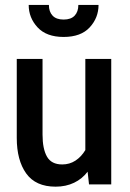

<svg xmlns="http://www.w3.org/2000/svg" viewBox="-20 -726 512 756"><path d="M199 9Q120.5 9 83.2 -43Q46 -95 46 -183V-494H147.5V-196Q147.5 -140 165 -109.2Q182.5 -78.5 225 -78.5Q254 -78.5 277 -93.5Q300 -108.5 316 -135V-494H418V0H330.5L325 -50Q304 -22 271.8 -6.5Q239.5 9 199 9ZM230.5 -580.5Q163 -580.5 128 -618.2Q93 -656 93 -706.5H172.5Q172.5 -680 187 -664.5Q201.5 -649 230.5 -649Q259.5 -649 274 -664.5Q288.5 -680 288.5 -706.5H368Q368 -656 333.2 -618.2Q298.5 -580.5 230.5 -580.5Z"/></svg>

Font: Cabin Condensed Medium
Style: Regular
Weight: 500
Width: 3
Designer: Pablo Impallari
Foundry: Pablo Impallari. http://www.impallari.com Igino Marini. http://www.ikern.com
Version: Version 3.001; ttfautohint (v1.8.3)